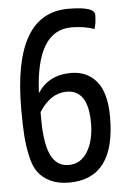

<svg xmlns="http://www.w3.org/2000/svg" viewBox="-52 -741 522 787"><g transform="rotate(-5 209.0 -347.0)"><path d="M246 -439Q313 -439 352 -392Q391 -345 391 -245Q391 8 201 8Q156 8 124.5 -7Q93 -22 74.5 -46.5Q56 -71 46.5 -114Q37 -157 34 -200Q31 -243 31 -308Q31 -702 258 -702Q367 -702 367 -668Q367 -635 359 -610Q317 -625 265 -625Q120 -625 109 -368Q155 -439 246 -439ZM205 -64Q255 -64 283 -110Q311 -156 311 -228Q311 -364 222 -364Q156 -364 109 -290V-284Q107 -169 130.5 -116.5Q154 -64 205 -64Z"/></g></svg>

Font: Yanone Kaffeesatz
Style: Regular
Weight: 400
Designer: Yanone (Cyrillic: Daniel Pouzeot)
Foundry: Yanone
Version: Version 1.003;PS 001.003;hotconv 1.0.88;makeotf.lib2.5.64775